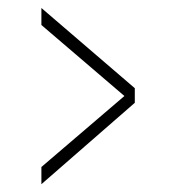

<svg xmlns="http://www.w3.org/2000/svg" viewBox="-20 -508 432 480"><path d="M83.5 -47.5V-90.5L291 -268L83.5 -445.5V-488L317 -287.5V-251Z"/></svg>

Font: Imbue Thin 10pt Medium
Style: Regular
Weight: 500
Version: Version 1.102